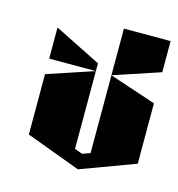

<svg xmlns="http://www.w3.org/2000/svg" viewBox="-77 -618 554 596"><g transform="rotate(15 200.0 -320.5)"><path d="M250 -550H400V-450L250 -400ZM250 -400 400 -350V-156L225 -91L50 -156V-350L200 -400V-150L225 -141L250 -150ZM200 -400H50V-500L200 -425Z"/></g></svg>

Font: SOV_Meka
Style: Book
Weight: 400
Version: Version 1.00